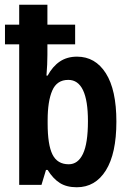

<svg xmlns="http://www.w3.org/2000/svg" viewBox="-20 -780 550 810"><path d="M304 10Q261 10 232.5 -8Q204 -26 181 -63H174L155 0H61V-593H1V-676H61V-760H180V-676H297V-593H180V-549Q180 -529 179 -507Q178 -485 176 -461H181Q202 -500 232.5 -520.5Q263 -541 305 -541Q382 -541 426.5 -471Q471 -401 471 -267Q471 -132 426.5 -61Q382 10 304 10ZM270 -87Q309 -87 330 -131Q351 -175 351 -269Q351 -443 268 -443Q220 -443 200.5 -398Q181 -353 181 -273V-259Q181 -169 201.5 -128Q222 -87 270 -87Z"/></svg>

Font: Avrile Sans Condensed SemiBold
Style: Regular
Weight: 600
Width: 3
Designer: Monotype Design Team
Foundry: Monotype Imaging Inc.
Version: Version 2.001;September 10, 2019;FontCreator 11.5.0.2425 64-